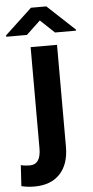

<svg xmlns="http://www.w3.org/2000/svg" viewBox="-113 -773 498 1023"><g transform="rotate(-5 135.5 -261.5)"><path d="M214.4 -528.3V17.6Q213.9 111.3 165.3 162.4Q116.7 213.4 28.8 213.4Q-8.8 213.4 -40.5 205.1L-33.7 93.3Q-12.2 99.1 14.2 99.1Q73.2 99.1 73.2 13.2V-528.3ZM321.8 -600.6V-594.7H209.5L134.3 -665.5L59.1 -594.7H-51.3V-602.5L93.3 -737.3H175.3Z"/></g></svg>

Font: SteelSelectRoboto
Style: Roboto-Bold
Weight: 700
Designer: Google
Version: Version 2.137; 2017